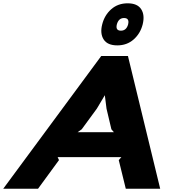

<svg xmlns="http://www.w3.org/2000/svg" viewBox="-74 -1152 1083 1172"><path d="M399.9 -345.2H621.1L606 -362.8L576.2 -488.8L565.9 -570.8L517.1 -488.8L424.8 -362.8ZM708 -1002.9Q717.3 -1042 683.1 -1042Q649.9 -1042 639.2 -1002.9Q629.9 -964.8 664.1 -964.8Q697.3 -964.8 708 -1002.9ZM707 -810.1 903.8 0H693.8L650.9 -174.8L667 -192.9H277.8L286.1 -174.8L158.2 0H-54.2L543.9 -810.1ZM796.9 -1002.9Q782.7 -947.3 741.7 -911.1Q700.7 -875 642.1 -875Q582 -875 558.8 -911.1Q535.6 -947.3 549.8 -1002.9Q564 -1059.6 605 -1095.7Q646 -1131.8 705.1 -1131.8Q764.6 -1131.8 787.8 -1095.9Q811 -1060.1 796.9 -1002.9Z"/></svg>

Font: Sinkin Sans 800 Black Italic
Style: Regular
Weight: 900
Italic angle: -112°
Designer: Keith Bates
Foundry: K-Type
Version: Sinkin Sans (version 1.0)  by Keith Bates   •   © 2014   www